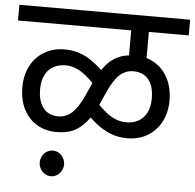

<svg xmlns="http://www.w3.org/2000/svg" viewBox="-53 -676 882 868"><g transform="rotate(5 387.5 -242.0)"><path d="M359.9 -298.8Q322.3 -336.9 292.7 -352.3Q263.2 -367.7 231.9 -367.7Q203.6 -367.7 179.7 -355.7Q155.8 -343.8 141.1 -317.1Q126.5 -290.5 126.5 -250.5Q126.5 -210 139.2 -183.8Q151.9 -157.7 172.4 -146.2Q192.9 -134.8 218.3 -134.8Q253.4 -134.8 280.5 -158.9Q307.6 -183.1 333.5 -240.2ZM399.4 -203.1Q435.5 -166 465.6 -150.4Q495.6 -134.8 527.8 -134.8Q556.2 -134.8 580.1 -146.7Q604 -158.7 618.7 -185.3Q633.3 -211.9 633.3 -252Q633.3 -293 620.8 -318.8Q608.4 -344.7 587.4 -356.2Q566.4 -367.7 540.5 -367.7Q504.9 -367.7 478.3 -343.8Q451.7 -319.8 425.8 -262.2ZM593.8 -432.1Q650.9 -414.6 682.4 -366Q713.9 -317.4 713.9 -249.5Q713.9 -196.8 692.4 -154.5Q670.9 -112.3 630.9 -87.9Q590.8 -63.5 538.1 -63.5Q503.4 -63.5 473.9 -73Q444.3 -82.5 419.2 -99.1Q394 -115.7 365.2 -142.6Q338.9 -103.5 304 -83.5Q269 -63.5 216.3 -63.5Q168.9 -63.5 130.6 -85Q92.3 -106.4 69.1 -149.4Q45.9 -192.4 45.9 -252.4Q45.9 -307.6 68.4 -350.1Q90.8 -392.6 131.1 -415.8Q171.4 -439 221.7 -439Q255.9 -439 284.7 -429.9Q313.5 -420.9 338.6 -404.5Q363.8 -388.2 394 -360.4Q418 -395.5 446.5 -414.3Q475.1 -433.1 513.7 -437.5V-550.8H0V-622.1H774.9V-550.8H593.8ZM264.2 79.6Q264.2 95.7 256.1 109.4Q248 123 235.6 130.4Q223.1 137.7 209 137.7Q194.3 137.7 181.9 130.1Q169.4 122.6 161.6 109.1Q153.8 95.7 153.8 79.6Q153.8 64 161.4 50.3Q168.9 36.6 181.6 29.1Q194.3 21.5 209 21.5Q223.6 21.5 236.1 29.1Q248.5 36.6 256.3 50.3Q264.2 64 264.2 79.6Z"/></g></svg>

Font: NotoSans
Style: Regular
Weight: 400
Designer: Monotype Design team
Foundry: Monotype Imaging Inc.
Version: Version 1.04; ttfautohint (v1.4.1)